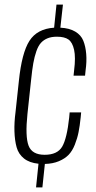

<svg xmlns="http://www.w3.org/2000/svg" viewBox="-20 -708 419 840"><path d="M137.7 111.8 148.4 8.3Q108.9 4.4 85 -14.6Q61 -33.7 52.7 -63.7Q44.4 -93.8 43.2 -133.3Q42 -172.9 47.9 -217.3L62.5 -353Q75.2 -477.1 108.9 -529.5Q142.6 -582 216.8 -586.9L227.1 -688H255.4L244.1 -586.9Q283.7 -585 309.1 -569.8Q334.5 -554.7 344.5 -529.8Q354.5 -504.9 357.2 -471.7Q359.9 -438.5 354.5 -400.4L352.1 -377H301.8L304.2 -399.9Q311.5 -457 304.2 -490Q296.9 -522.9 279.5 -535.2Q262.2 -547.4 229 -547.4Q205.1 -547.4 188.2 -540.5Q171.4 -533.7 159.4 -520.8Q147.5 -507.8 139.2 -484.1Q130.9 -460.4 125.7 -431.6Q120.6 -402.8 116.2 -359.4L100.1 -209.5Q89.8 -110.8 105 -70.8Q120.1 -30.8 175.3 -30.8Q231 -30.8 252 -66.4Q272.9 -102.1 282.7 -193.8L284.7 -216.3H335L333 -194.8Q329.1 -156.7 323.7 -129.9Q318.4 -103 307.4 -75.2Q296.4 -47.4 280 -30.5Q263.7 -13.7 237.5 -2.7Q211.4 8.3 176.3 9.3L165.5 111.8Z"/></svg>

Font: Oswald
Style: Extra-Light
Weight: 200
Designer: Vernon Adams
Foundry: Vernon Adams
Version: 3.0; ttfautohint (v0.94.23-7a4d-dirty) -l 8 -r 50 -G 200 -x 